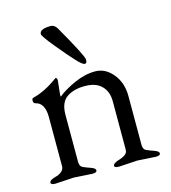

<svg xmlns="http://www.w3.org/2000/svg" viewBox="-100 -731 727 815"><g transform="rotate(-15 263.5 -323.0)"><path d="M305.2 -472.7Q305.7 -456.1 295.9 -456.1Q286.1 -456.1 260.7 -483.4Q235.4 -510.7 191.4 -564Q147.9 -617.2 147.9 -626Q147.9 -648.9 196.8 -648.9Q212.9 -648.9 224.1 -630.9Q305.2 -489.3 305.2 -472.7ZM326.2 -23.9Q327.1 -23.9 330.1 -24.9Q363.3 -34.7 368.2 -51.8Q369.1 -56.6 369.1 -62V-272Q369.1 -314.9 344.2 -339.8Q319.3 -365.2 270.5 -365.2Q221.7 -365.2 191.4 -344.2Q160.2 -323.2 160.2 -268.1V-62Q160.2 -42 172.9 -36.1Q185.5 -30.3 205.6 -23.4Q226.1 -16.6 226.1 -6.8Q226.1 2.9 206.1 2.9L125 -2L43.9 2.9Q23.9 2.9 23.9 -6.3Q23.9 -15.6 40.5 -21.5Q57.1 -27.3 59.6 -27.3Q62 -28.3 69.8 -32.2Q89.8 -43 89.8 -62V-276.9Q89.8 -340.8 48.8 -349.1Q41 -351.6 41 -362.3Q41 -373 47.9 -374Q99.6 -386.2 158.2 -429.2Q159.2 -430.2 161.6 -430.2Q164.1 -430.2 167 -420.9L160.2 -356Q160.2 -349.1 161.1 -348.1Q189 -371.1 236.3 -392.6Q284.2 -414.1 329.1 -414.1Q374 -414.1 406.7 -374Q439.5 -334 439 -274.9V-62Q439 -42 451.7 -36.1Q463.9 -30.3 484.4 -23.4Q504.9 -16.6 504.9 -6.8Q504.9 2.9 484.9 2.9L404.8 -2L323.2 2.9Q303.2 2.9 303.2 -6.3Q303.2 -15.6 326.2 -23.9Z"/></g></svg>

Font: EBGaramond
Style: Regular
Weight: 400
Version: Version 000.012g